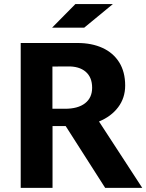

<svg xmlns="http://www.w3.org/2000/svg" viewBox="-20 -908 707 928"><path d="M387.2 -774.4H231.9L344.2 -888.2H525.4ZM488.3 0 297.4 -298.8H233.9V0H80.1V-700.2H354.5Q423.3 -700.2 475.3 -676.5Q527.3 -652.8 556.2 -606.7Q585 -560.5 585 -494.6Q585 -434.6 551 -389.6Q517.1 -344.7 458.5 -320.8L667.5 0ZM294.4 -382.3Q356.9 -382.3 391.1 -408.9Q425.3 -435.5 425.3 -483.9Q425.3 -534.7 393.8 -561.5Q362.3 -588.4 305.2 -586.9L233.4 -586.4V-382.3Z"/></svg>

Font: Selawik
Style: Bold
Weight: 700
Designer: Aaron Bell
Foundry: Microsoft Corporation
Version: Version 1.01